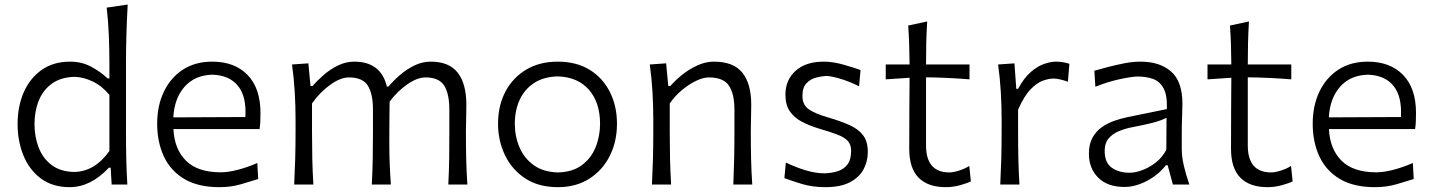

<svg xmlns="http://www.w3.org/2000/svg" viewBox="-20 -794 6161 826"><path d="M279.8 11.2Q205.6 11.2 155.5 -26.4Q105.5 -64 80.6 -125.7Q55.7 -187.5 55.7 -259.8Q55.7 -336.9 82.5 -397.7Q109.4 -458.5 159.9 -493.7Q210.4 -528.8 281.7 -528.8Q332.5 -528.8 373.5 -506.3Q414.6 -483.9 442.9 -456.5H450.7V-515.1Q450.7 -581.1 448.2 -642.1Q445.8 -703.1 439 -761.2L529.3 -774.4Q525.9 -710.9 523.9 -647.2Q522 -583.5 522 -515.1V-228.5Q522 -164.6 523.2 -111.1Q524.4 -57.6 527.8 0H460.4L456.1 -72.8H448.7Q370.1 11.2 279.8 11.2ZM298.3 -54.2Q387.2 -55.2 450.7 -144.5V-385.7Q418.5 -424.8 378.2 -443.8Q337.9 -462.9 300.3 -463.4Q242.2 -461.9 203.9 -434.6Q165.5 -407.2 147 -361.6Q128.4 -315.9 128.4 -259.8Q128.4 -206.5 146 -160.2Q163.6 -113.8 201.2 -84.7Q238.8 -55.7 298.3 -54.2Z M923.8 11.2Q832.5 11.2 773.2 -23.9Q713.9 -59.1 685.1 -120.8Q656.2 -182.6 656.2 -261.7Q656.2 -339.4 685.1 -399.7Q713.9 -460 766.8 -494.4Q819.8 -528.8 893.1 -528.8Q989.3 -528.8 1044.9 -471.7Q1100.6 -414.6 1100.6 -308.1Q1100.6 -288.1 1099.9 -271.2Q1099.1 -254.4 1096.7 -238.8H726.1Q730 -152.8 780 -102.8Q830.1 -52.7 930.2 -52.7Q961.9 -52.7 1003.9 -63.7Q1045.9 -74.7 1086.9 -92.8L1090.8 -23.9Q1060.5 -14.2 1017.1 -1.5Q973.6 11.2 923.8 11.2ZM1035.6 -290.5Q1041 -377.9 1004.2 -424.1Q967.3 -470.2 894 -472.7Q817.9 -470.7 773.9 -420.7Q730 -370.6 725.6 -289.1Z M1908.7 0Q1911.6 -57.6 1912.4 -110.8Q1913.1 -164.1 1913.1 -226.1V-322.3Q1913.1 -390.6 1890.9 -425.8Q1868.7 -460.9 1810.5 -460.9Q1774.9 -460.9 1732.2 -431.2Q1689.5 -401.4 1656.2 -356.9Q1655.8 -333 1655.5 -301.5Q1655.3 -270 1655 -238.5Q1654.8 -207 1654.8 -182.6Q1654.8 -133.8 1656.5 -90.1Q1658.2 -46.4 1661.6 0H1579.6Q1582.5 -57.6 1583.5 -110.8Q1584.5 -164.1 1584.5 -226.1V-322.3Q1584.5 -390.6 1562.3 -425.8Q1540 -460.9 1481.4 -460.9Q1444.3 -460.9 1399.9 -428.7Q1355.5 -396.5 1322.3 -349.1V-226.1Q1322.3 -164.1 1323.5 -110.8Q1324.7 -57.6 1328.1 0H1245.6Q1248.5 -57.6 1250 -111.1Q1251.5 -164.6 1251.5 -228.5V-280.8Q1251.5 -337.4 1248 -397.5Q1244.6 -457.5 1236.3 -516.6L1306.6 -521.5L1315.9 -423.8H1324.7Q1344.2 -446.8 1372.1 -471.2Q1399.9 -495.6 1433.8 -512.2Q1467.8 -528.8 1503.9 -528.8Q1618.7 -528.8 1644.5 -421.4H1650.9Q1672.4 -446.8 1700.9 -471.4Q1729.5 -496.1 1763.2 -512.5Q1796.9 -528.8 1833 -528.8Q1912.1 -528.8 1949.2 -481.2Q1986.3 -433.6 1986.3 -343.3Q1986.3 -310.1 1985.4 -280.8Q1984.4 -251.5 1984.4 -228.5Q1984.4 -164.6 1985.6 -111.1Q1986.8 -57.6 1990.7 0Z M2380.4 11.2Q2296.4 11.2 2239 -26.9Q2181.6 -64.9 2152.1 -127.2Q2122.6 -189.5 2122.6 -261.7Q2122.6 -339.4 2154.3 -399.7Q2186 -460 2243.7 -494.4Q2301.3 -528.8 2379.4 -528.8Q2460 -528.8 2516.8 -493.7Q2573.7 -458.5 2604 -397.9Q2634.3 -337.4 2634.3 -261.7Q2634.3 -185.1 2603.3 -123.3Q2572.3 -61.5 2515.1 -25.1Q2458 11.2 2380.4 11.2ZM2380.4 -52.2Q2442.9 -53.7 2482.9 -83.3Q2522.9 -112.8 2542.2 -160.2Q2561.5 -207.5 2561.5 -261.7Q2561.5 -352.1 2514.2 -407.2Q2466.8 -462.4 2380.4 -465.3Q2318.8 -463.9 2277.6 -436.8Q2236.3 -409.7 2215.6 -364.3Q2194.8 -318.8 2194.8 -261.7Q2194.8 -207.5 2214.8 -160.4Q2234.9 -113.3 2276.1 -83.5Q2317.4 -53.7 2380.4 -52.2Z M2784.7 0Q2787.6 -57.6 2789.1 -111.1Q2790.5 -164.6 2790.5 -228.5V-280.8Q2790.5 -337.4 2787.1 -397.5Q2783.7 -457.5 2775.4 -516.6L2845.7 -521.5L2855 -423.8H2863.8Q2883.3 -446.8 2913.3 -471.2Q2943.4 -495.6 2979.2 -512.2Q3015.1 -528.8 3051.3 -528.8Q3135.7 -528.8 3173.8 -481.2Q3211.9 -433.6 3211.9 -343.3Q3211.9 -310.1 3210.9 -280.8Q3210 -251.5 3210 -228.5Q3210 -164.6 3211.2 -111.1Q3212.4 -57.6 3216.3 0H3134.8Q3137.2 -57.6 3138.4 -110.8Q3139.6 -164.1 3139.6 -226.1V-322.3Q3139.6 -390.6 3115.7 -425.8Q3091.8 -460.9 3029.8 -460.9Q3004.9 -460.9 2974.1 -446Q2943.4 -431.2 2913.3 -406Q2883.3 -380.9 2861.3 -349.1V-226.1Q2861.3 -164.1 2862.5 -110.8Q2863.8 -57.6 2867.2 0Z M3530.8 11.2Q3475.6 11.2 3430.4 -2.4Q3385.3 -16.1 3354.5 -27.8L3360.8 -94.7Q3404.3 -73.7 3447.3 -61Q3490.2 -48.3 3527.3 -48.3Q3558.6 -49.3 3584.5 -57.6Q3610.4 -65.9 3626 -86.7Q3641.6 -107.4 3641.6 -145.5Q3641.6 -170.4 3628.7 -186Q3615.7 -201.7 3585.2 -213.9Q3554.7 -226.1 3502 -241.2Q3461.9 -253.4 3429.4 -270.5Q3397 -287.6 3377.9 -315.2Q3358.9 -342.8 3358.9 -386.2Q3358.9 -449.7 3402.6 -489.3Q3446.3 -528.8 3523.4 -528.8Q3563 -528.8 3607.9 -516.1Q3652.8 -503.4 3682.1 -492.7L3675.8 -422.9Q3628.9 -445.8 3590.6 -456.5Q3552.2 -467.3 3533.7 -467.3Q3514.2 -466.3 3490.2 -460Q3466.3 -453.6 3449.2 -435.5Q3432.1 -417.5 3432.1 -380.9Q3432.1 -343.8 3458.5 -324.5Q3484.9 -305.2 3548.3 -287.1Q3599.1 -272 3636.2 -255.1Q3673.3 -238.3 3693.4 -211.7Q3713.4 -185.1 3713.4 -140.1Q3713.4 -99.1 3694.6 -64.7Q3675.8 -30.3 3635.5 -9.5Q3595.2 11.2 3530.8 11.2Z M4048.8 11.2Q3972.2 11.2 3931.9 -29.5Q3891.6 -70.3 3891.6 -154.3Q3891.6 -240.2 3892.1 -319.6Q3892.6 -398.9 3893.1 -459.5L3790.5 -452.6V-516.6H3893.1Q3892.6 -561.5 3891.4 -601.3Q3890.1 -641.1 3887.2 -684.1L3968.8 -701.7Q3965.8 -649.9 3964.8 -608.6Q3963.9 -567.4 3963.9 -516.6H4150.9V-452.6Q4104.5 -456.5 4057.1 -458.7Q4009.8 -460.9 3963.9 -461.4V-168.5Q3963.9 -52.2 4064.5 -52.2Q4081.1 -52.2 4106 -60.1Q4130.9 -67.9 4149.9 -80.1L4156.7 -13.7Q4141.6 -5.9 4110.6 2.7Q4079.6 11.2 4048.8 11.2Z M4283.2 0Q4286.1 -57.6 4287.6 -111.1Q4289.1 -164.6 4289.1 -228.5V-280.8Q4289.1 -337.4 4285.6 -397.5Q4282.2 -457.5 4273.9 -516.6L4344.2 -521.5L4352.1 -412.1H4359.9Q4385.7 -459.5 4415 -484.6Q4444.3 -509.8 4472.7 -519.3Q4501 -528.8 4523.4 -528.8Q4551.8 -528.8 4580.6 -519.5L4574.2 -442.4Q4558.6 -448.2 4542 -452.1Q4525.4 -456.1 4511.7 -456.1Q4493.7 -456.1 4468 -447.5Q4442.4 -439 4414.3 -410.4Q4386.2 -381.8 4359.9 -322.3V-226.1Q4359.9 -164.1 4361.1 -110.8Q4362.3 -57.6 4365.7 0Z M4817.9 10.3Q4744.1 10.3 4704.3 -30Q4664.6 -70.3 4664.6 -132.3Q4664.6 -174.3 4680.2 -202.1Q4695.8 -230 4720.7 -247.3Q4745.6 -264.6 4774.2 -274.4Q4802.7 -284.2 4828.6 -289.6L5000 -324.7Q5002 -384.3 4985.6 -414.3Q4969.2 -444.3 4939.9 -454.6Q4910.6 -464.8 4873.5 -464.8Q4852.1 -464.8 4800.5 -454.1Q4749 -443.4 4692.4 -420.9L4688 -489.7Q4711.9 -496.6 4746.1 -505.6Q4780.3 -514.6 4817.1 -521.7Q4854 -528.8 4886.7 -528.8Q4969.7 -528.8 5018.3 -486.1Q5066.9 -443.4 5066.9 -348.1Q5066.9 -325.2 5065.4 -289.6Q5064 -253.9 5064 -220.2V-153.8Q5064 -120.1 5072.8 -82Q5081.5 -43.9 5096.7 0H5025.9L5003.4 -83H4995.6Q4963.9 -42 4914.3 -15.9Q4864.7 10.3 4817.9 10.3ZM4839.4 -50.8Q4862.8 -50.8 4892.8 -61.5Q4922.9 -72.3 4951.2 -94Q4979.5 -115.7 4997.6 -149.4L4998.5 -287.1Q4989.7 -282.7 4975.3 -277.1Q4960.9 -271.5 4933.1 -264.4Q4905.3 -257.3 4855.5 -247.6Q4822.8 -241.7 4794.7 -230.2Q4766.6 -218.8 4749.5 -198.5Q4732.4 -178.2 4732.4 -145.5Q4732.4 -94.2 4762.9 -72.5Q4793.5 -50.8 4839.4 -50.8Z M5433.1 11.2Q5356.4 11.2 5316.2 -29.5Q5275.9 -70.3 5275.9 -154.3Q5275.9 -240.2 5276.4 -319.6Q5276.9 -398.9 5277.3 -459.5L5174.8 -452.6V-516.6H5277.3Q5276.9 -561.5 5275.6 -601.3Q5274.4 -641.1 5271.5 -684.1L5353 -701.7Q5350.1 -649.9 5349.1 -608.6Q5348.1 -567.4 5348.1 -516.6H5535.2V-452.6Q5488.8 -456.5 5441.4 -458.7Q5394 -460.9 5348.1 -461.4V-168.5Q5348.1 -52.2 5448.7 -52.2Q5465.3 -52.2 5490.2 -60.1Q5515.1 -67.9 5534.2 -80.1L5541 -13.7Q5525.9 -5.9 5494.9 2.7Q5463.9 11.2 5433.1 11.2Z M5895 11.2Q5803.7 11.2 5744.4 -23.9Q5685.1 -59.1 5656.2 -120.8Q5627.4 -182.6 5627.4 -261.7Q5627.4 -339.4 5656.2 -399.7Q5685.1 -460 5738 -494.4Q5791 -528.8 5864.3 -528.8Q5960.4 -528.8 6016.1 -471.7Q6071.8 -414.6 6071.8 -308.1Q6071.8 -288.1 6071 -271.2Q6070.3 -254.4 6067.9 -238.8H5697.3Q5701.2 -152.8 5751.2 -102.8Q5801.3 -52.7 5901.4 -52.7Q5933.1 -52.7 5975.1 -63.7Q6017.1 -74.7 6058.1 -92.8L6062 -23.9Q6031.7 -14.2 5988.3 -1.5Q5944.8 11.2 5895 11.2ZM6006.8 -290.5Q6012.2 -377.9 5975.3 -424.1Q5938.5 -470.2 5865.2 -472.7Q5789.1 -470.7 5745.1 -420.7Q5701.2 -370.6 5696.8 -289.1Z"/></svg>

Font: Pinar Regular
Style: Regular
Weight: 400
Designer: Amin Abedi
Version: Version 3.000